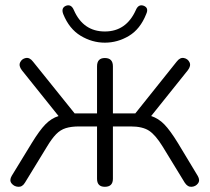

<svg xmlns="http://www.w3.org/2000/svg" viewBox="-20 -712 806 738"><path d="M383 6Q353 6 353 -25V-226H284Q254 -226 233 -219.5Q212 -213 195.5 -196Q179 -179 161 -149L76 -10Q66 7 50 6Q34 5 24.5 -7Q15 -19 25 -36L102 -162Q132 -211 154.5 -234Q177 -257 205 -266L64 -442Q51 -459 57.5 -472.5Q64 -486 79 -489Q94 -492 107 -475L267 -276H353V-457Q353 -489 383 -489Q414 -489 414 -457V-276H500L659 -475Q672 -492 687 -489Q702 -486 708.5 -472.5Q715 -459 702 -442L561 -266Q589 -257 611.5 -234Q634 -211 664 -162L740 -36Q750 -19 741 -7Q732 5 716.5 6Q701 7 690 -10L605 -149Q578 -193 553 -209.5Q528 -226 482 -226H414V-25Q414 6 383 6ZM383 -548Q334 -548 290 -574.5Q246 -601 223 -658Q214 -682 234 -690Q254 -697 264 -673Q300 -591 383 -591Q465 -591 502 -673Q512 -697 532 -690Q553 -682 542 -658Q519 -600 475.5 -574Q432 -548 383 -548Z"/></svg>

Font: Nunito Light
Style: Regular
Weight: 300
Designer: Vernon Adams
Foundry: Vernon Adams
Version: Version 3.601; ttfautohint (v1.8.2.53-6de2)